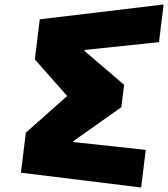

<svg xmlns="http://www.w3.org/2000/svg" viewBox="-20 -844 755 863"><path d="M694.7 -654.6 715.4 -823.8 158.7 -757.2 136.6 -577.2 281.9 -412.5 96.2 -247.8 74 -67.8 614.4 -1.2 635.2 -170.4 309.7 -205.5 310.2 -210 525.4 -362.1 537.8 -462.9 360 -615 360.5 -619.5Z"/></svg>

Font: Hussar
Style: BdSuprExtOblOne
Weight: 700
Foundry: Cannot Into Space Fonts
Version: Version 2.00